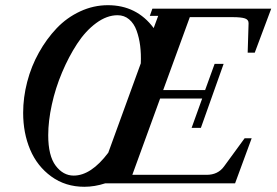

<svg xmlns="http://www.w3.org/2000/svg" viewBox="-20 -696 1050 729"><path d="M300.3 13.2Q228.5 13.2 174.8 -25.9Q121.1 -64.9 94.5 -127.9Q67.9 -190.9 67.9 -267.6Q67.9 -326.2 83.3 -385.3Q98.6 -444.3 127.7 -496.3Q156.7 -548.3 195.3 -588.9Q233.9 -629.4 284.4 -652.8Q335 -676.3 389.6 -676.3Q499 -676.3 563.5 -589.4L580.6 -635.7H548.8L558.6 -663.1H1009.8L947.3 -496.1H920.4L923.8 -607.4Q924.3 -621.1 910.2 -626Q896 -630.9 863.3 -630.9H700.7L599.6 -354H758.8L794.9 -453.6H829.1L742.7 -210.4H707.5L747.6 -321.8H587.9L482.4 -32.2H764.6Q807.6 -32.2 830.6 -64L908.7 -170.9H935.5L872.6 0H379.9Q339.4 13.2 300.3 13.2ZM259.8 -29.3Q325.7 -29.3 391.1 -116.2L514.6 -455.6Q516.1 -490.7 512.2 -522Q508.3 -553.2 498.5 -580.1Q488.8 -606.9 470.2 -622.6Q451.7 -638.2 426.3 -638.2Q385.7 -638.2 345.2 -608.4Q304.7 -578.6 272.7 -529.5Q240.7 -480.5 215.6 -420.9Q190.4 -361.3 176.8 -298.8Q163.1 -236.3 163.1 -182.6Q163.1 -104.5 191.4 -66.9Q219.7 -29.3 259.8 -29.3Z"/></svg>

Font: Elstob SemiBold
Style: Italic
Weight: 600
Italic angle: -20°
Designer: Peter S. Baker
Version: Version 1.015